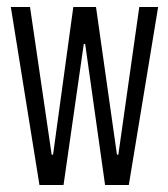

<svg xmlns="http://www.w3.org/2000/svg" viewBox="-20 -530 482 550"><path d="M93 0 11 -510H66L128 -87H132L190 -510H255L315 -87H319L379 -510H433L349 0H281L224 -404H220L162 0Z"/></svg>

Font: Saira UltraCondensed
Style: Regular
Weight: 400
Width: 1
Designer: Hector Gatti with collaboration of the Omnibus-Type team
Foundry: Omnibus-Type
Version: Version 1.101